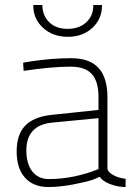

<svg xmlns="http://www.w3.org/2000/svg" viewBox="-20 -743 537 772"><path d="M114 -723H150Q151 -680 178 -653.5Q205 -627 252 -627Q299 -627 327.5 -654Q356 -681 355 -723H390Q391 -668 352 -631.5Q313 -595 253 -595Q192 -595 152.5 -631.5Q113 -668 114 -723ZM47 -134Q47 -202 81 -237.5Q115 -273 186 -281L376 -301V-353Q376 -416 349 -445.5Q322 -475 264 -475Q187 -475 75 -458L73 -491L103 -496Q188 -509 266 -509Q340 -509 376 -470Q412 -431 412 -352V-66Q413 -52 433.5 -40Q454 -28 485 -24V9Q454 9 423.5 -2.5Q393 -14 381 -32L355 -21Q330 -12 275 -1.5Q220 9 175 9Q114 9 80.5 -28.5Q47 -66 47 -134ZM376 -63V-268L190 -250Q86 -240 86 -138Q86 -84 110 -53.5Q134 -23 177 -23Q275 -23 376 -63Z"/></svg>

Font: Cairo ExtraLight
Style: Regular
Weight: 250
Designer: Mohamed Gaber, the designers of Titillium
Foundry: Kief Type Foundry
Version: Version 2.009; ttfautohint (v1.5.33-1714) -l 8 -r 50 -G 200 